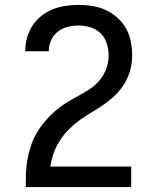

<svg xmlns="http://www.w3.org/2000/svg" viewBox="-20 -763 640 783"><path d="M85 0V-1Q85 -29 86 -57.5Q87 -86 92 -113.5Q97 -141 106 -168Q115 -195 129 -219.5Q143 -244 161 -265.5Q179 -287 200 -306Q221 -325 244.5 -340Q268 -355 293 -368.5Q318 -382 342 -397Q366 -412 384.5 -433.5Q403 -455 413 -482Q423 -509 423 -537Q423 -561 415.5 -585.5Q408 -610 390.5 -627Q373 -644 349 -651.5Q325 -659 301 -659Q278 -659 256 -653.5Q234 -648 216 -634Q198 -620 188.5 -599Q179 -578 179 -555V-554H83V-557Q83 -583 90.5 -609.5Q98 -636 112.5 -658.5Q127 -681 148.5 -698Q170 -715 195 -725Q220 -735 247 -739Q274 -743 301 -743Q329 -743 357.5 -738.5Q386 -734 411.5 -722Q437 -710 458.5 -691Q480 -672 494 -647Q508 -622 513.5 -593.5Q519 -565 519 -537Q519 -507 511.5 -478.5Q504 -450 489 -424.5Q474 -399 453 -378Q432 -357 408 -340Q384 -323 358.5 -308Q333 -293 309 -276Q285 -259 264 -238.5Q243 -218 226.5 -193.5Q210 -169 200 -141Q190 -113 185 -84H515V0Z"/></svg>

Font: Iosevka Aile Medium
Style: Regular
Weight: 500
Designer: Belleve Invis
Foundry: Belleve Invis
Version: Version 27.3.5; ttfautohint (v1.8.4)